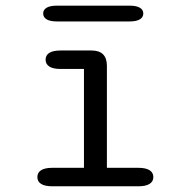

<svg xmlns="http://www.w3.org/2000/svg" viewBox="-20 -653 659 673"><path d="M163.7 0Q137.2 0 124.1 -8.4Q111 -16.8 111 -32.2Q111 -48 124.1 -56.4Q137.2 -64.8 163.7 -64.8H274.3V-411.3H192.3Q166 -411.3 152.9 -419.8Q139.8 -428.3 139.8 -443.8Q139.8 -459.3 152.9 -467.7Q166 -476 192.3 -476H300.8Q354.7 -476 354.7 -422.2V-64.8H464.5Q490.8 -64.8 504.2 -56.4Q517.5 -48 517.5 -32.2Q517.5 -16.8 504.2 -8.4Q490.8 0 464.5 0ZM131.3 -605.7Q131.3 -618.5 143.2 -625.8Q155.2 -633.2 180.3 -633.2H433.3Q458.5 -633.2 470.4 -625.8Q482.3 -618.5 482.3 -605.7Q482.3 -592.8 470.4 -585.3Q458.5 -577.8 433.3 -577.8H180.3Q155.2 -577.8 143.2 -585.3Q131.3 -592.8 131.3 -605.7Z"/></svg>

Font: Sono ExtraLight
Style: Regular
Weight: 200
Designer: Tyler Finck
Foundry: Tyler Finck
Version: Version 2.112